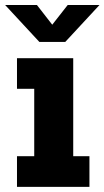

<svg xmlns="http://www.w3.org/2000/svg" viewBox="-53 -726 406 746"><path d="M13 0V-119H80V-381H13V-500H231.5V-119H294.5V0ZM-33 -706.5H90.5L150 -630L210 -706.5H333.5L200.5 -563H100Z"/></svg>

Font: Trispace Condensed
Style: Bold
Weight: 700
Width: 3
Designer: Tyler Finck
Foundry: Etcetera Type Company
Version: Version 1.210; ttfautohint (v1.8.3)